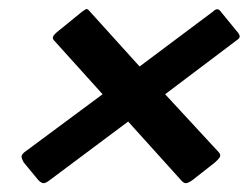

<svg xmlns="http://www.w3.org/2000/svg" viewBox="-20 -536 571 436"><path d="M34 -167Q30 -174 29 -179Q28 -184 35 -190L213 -322L102 -445Q98 -450 102 -455.5Q106 -461 113 -466L167 -510Q175 -516 177.5 -515.5Q180 -515 184 -510L297 -385L464 -510Q474 -520 481 -510L517 -466Q522 -461 524 -455.5Q526 -450 518 -445L355 -322L477 -190Q482 -184 479 -179Q476 -174 468 -167L417 -127Q407 -120 402 -120Q397 -120 391 -127L271 -260L93 -127Q84 -120 79 -120Q74 -120 67 -127Z"/></svg>

Font: Glory Thin ExtraBold
Style: Italic
Weight: 800
Italic angle: -12°
Version: Version 1.011